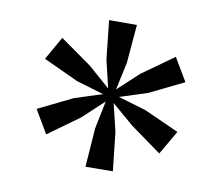

<svg xmlns="http://www.w3.org/2000/svg" viewBox="-63 -900 772 667"><g transform="rotate(10 323.0 -567.0)"><path d="M278 -309 288 -446.5 308 -544.5 234 -475.5 124 -396 76 -477.5 197.5 -537 294.5 -568 197.5 -597 74.5 -654 121 -736 232 -657.5 308.5 -590.5 285 -688.5 270.5 -825H368.5L357 -690L336 -592L409.5 -660L521 -739.5L569 -658.5L448.5 -599.5L350.5 -568L448.5 -539L571.5 -483.5L522.5 -399L413.5 -477.5L336 -544L359.5 -446.5L374.5 -310Z"/></g></svg>

Font: Merriweather Light 18pt Medium
Style: Regular
Weight: 500
Version: Version 2.100